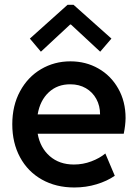

<svg xmlns="http://www.w3.org/2000/svg" viewBox="-20 -789 589 816"><path d="M32.2 -260.7Q32.2 -340.3 65.2 -401.1Q98.1 -461.9 154.5 -495.1Q210.9 -528.3 279.3 -528.3Q344.7 -528.3 397.9 -498Q451.2 -467.8 482.4 -412.8Q513.7 -357.9 513.7 -287.1Q513.2 -255.9 505.9 -220.7H140.1Q150.9 -160.6 191.7 -125.2Q232.4 -89.8 293.9 -89.8Q333 -89.8 368.4 -103.3Q403.8 -116.7 427.7 -136.7L467.8 -42Q435.5 -19.5 390.6 -5.9Q345.7 7.8 295.9 7.8Q217.8 7.8 158 -25.9Q98.1 -59.6 65.2 -120.6Q32.2 -181.6 32.2 -260.7ZM405.3 -302.7Q405.3 -339.4 389.4 -368.4Q373.5 -397.5 345 -414.1Q316.4 -430.7 279.3 -430.7Q224.1 -431.2 187 -396.5Q149.9 -361.8 140.1 -302.7ZM106.9 -625 267.1 -768.6H292.5L453.6 -625L405.8 -569.3L281.7 -684.6H277.8L153.8 -569.3Z"/></svg>

Font: Reddit Sans Chocolate SemiBold
Style: Regular
Weight: 600
Designer: Stephen Hutchings
Foundry: Reddit
Version: Version 1.011